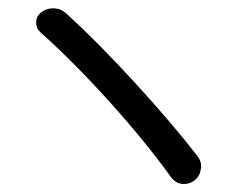

<svg xmlns="http://www.w3.org/2000/svg" viewBox="-20 -582 586 474"><path d="M80.1 -502Q69.3 -511.7 69.3 -526.4Q69.3 -542 82 -551.8Q94.7 -561.5 111.3 -561.5Q112.3 -561.5 113.3 -561.5Q130.9 -560.5 143.6 -548.8Q221.7 -477.5 313 -377.9Q404.3 -278.3 467.8 -196.3Q476.6 -184.6 476.6 -170.9Q476.6 -168 475.6 -164.1Q473.6 -146.5 459 -135.7Q448.2 -127.9 435.5 -127.9Q432.6 -127.9 428.7 -127.9Q412.1 -130.9 402.3 -144.5Q339.8 -231.4 251 -330.1Q162.1 -428.7 80.1 -502Z"/></svg>

Font: Gen Jyuu Gothic P Normal
Style: Regular
Weight: 300
Designer: [Source Han Sans]
Ryoko NISHIZUKA  (kana & ideographs); Paul D. Hunt (Latin, Greek & Cyrillic); Wenlong ZHANG  (bopomofo
Version: Version 1.002.20150607